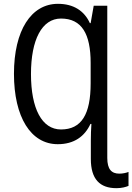

<svg xmlns="http://www.w3.org/2000/svg" viewBox="-20 -744 692 1004"><path d="M283 -724C143 -724 53 -585 53 -358C53 -132 141 10 282 10C368 10 423 -31 453 -96H458C456 -68 455 -39 455 -9V87C455 193 502 240 589 240C616 240 638 234 652 228V155C640 160 622 164 604 164C563 164 541 141 541 82V-714H470L454 -623H450C421 -687 365 -724 283 -724ZM299 -647C408 -647 454 -566 454 -415V-308C454 -146 406 -67 299 -67C199 -67 142 -176 142 -357C142 -536 199 -647 299 -647Z"/></svg>

Font: Noto Sans Condensed
Style: Regular
Weight: 400
Width: 3
Designer: Monotype Design Team
Foundry: Monotype Imaging Inc.
Version: Version 2.013